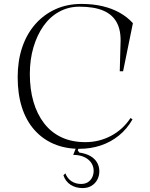

<svg xmlns="http://www.w3.org/2000/svg" viewBox="-20 -743 766 978"><path d="M655 -135Q627 -86 585.5 -52.5Q544 -19 493 -2Q442 15 384 15Q313 15 255 -9.5Q197 -34 155 -81.5Q113 -129 91.5 -196.5Q70 -264 70 -350Q70 -433 93 -501.5Q116 -570 159.5 -619.5Q203 -669 262.5 -696Q322 -723 395 -723Q453 -723 502 -711.5Q551 -700 590 -678Q629 -656 657 -625L607 -380H590L594 -523Q597 -587 575 -628Q553 -669 506 -689Q459 -709 384 -709Q329 -709 282 -683.5Q235 -658 202 -611.5Q169 -565 150.5 -502.5Q132 -440 132 -366Q132 -288 150.5 -224.5Q169 -161 205 -114.5Q241 -68 293.5 -43.5Q346 -19 415 -19Q485 -19 545.5 -51Q606 -83 645 -142ZM401 215Q366 215 340 198.5Q314 182 303 150L313 140Q323 166 344 180Q365 194 393 194Q413 194 427 185.5Q441 177 449 161.5Q457 146 457 127Q457 111 450.5 96.5Q444 82 430.5 70.5Q417 59 397.5 52.5Q378 46 353 46L371 0H385L376 23L384 34Q418 39 440.5 52Q463 65 474.5 85Q486 105 486 130Q486 153 475.5 172.5Q465 192 446 203.5Q427 215 401 215Z"/></svg>

Font: Kalnia Thin Light
Style: Regular
Weight: 300
Version: Version 1.105